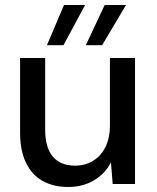

<svg xmlns="http://www.w3.org/2000/svg" viewBox="-20 -733 626 765"><path d="M252 12Q193 12 150 -12Q107 -36 83.5 -84.5Q60 -133 60 -206V-502H160V-216Q160 -145 190.5 -109Q221 -73 279 -73Q319 -73 350.5 -92Q382 -111 400 -147Q418 -183 418 -235V-502H518V0H429L422 -86Q399 -41 354.5 -14.5Q310 12 252 12ZM322 -553 397 -713H482L387 -553ZM167 -553 235 -713H319L233 -553Z"/></svg>

Font: DM Sans 16pt Medium
Style: Regular
Weight: 500
Version: Version 4.004;gftools[0.9.30]